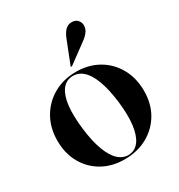

<svg xmlns="http://www.w3.org/2000/svg" viewBox="-160 -763 819 880"><g transform="rotate(-30 249.0 -323.0)"><path d="M251.5 -449.5Q317.5 -449.5 368.8 -420Q420 -390.5 449.2 -338.2Q478.5 -286 478.5 -218Q478.5 -150.5 448.5 -99.2Q418.5 -48 366 -19Q313.5 10 245.5 10Q179.5 10 128.8 -18.8Q78 -47.5 49 -99Q20 -150.5 20 -218Q20 -285.5 49.8 -337.5Q79.5 -389.5 131.8 -419.5Q184 -449.5 251.5 -449.5ZM276.5 1Q307.5 -2 327.2 -29Q347 -56 353.8 -106.5Q360.5 -157 352 -230Q343 -303.5 325 -351.2Q307 -399 281 -421Q255 -443 222.5 -440Q190.5 -437 170.8 -409.5Q151 -382 145.2 -331.5Q139.5 -281 148 -209Q156.5 -137 174.8 -89Q193 -41 219 -18.5Q245 4 276.5 1ZM289 -600Q299.5 -627.5 313.5 -642Q327.5 -656.5 347 -656.5Q369 -656.5 379.5 -643.8Q390 -631 390 -617Q390 -596 377.2 -580.5Q364.5 -565 346.5 -552.5L250 -481.5Q248.5 -480.5 246.8 -480.2Q245 -480 244 -481.5Q242.5 -482.5 243 -484Q243.5 -485.5 244.5 -487Z"/></g></svg>

Font: Fraunces 120pt SemiBold
Style: Regular
Weight: 600
Version: Version 1.000;[b76b70a41]